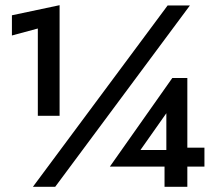

<svg xmlns="http://www.w3.org/2000/svg" viewBox="-20 -721 841 741"><path d="M627 -700 107 0H193L713 -700ZM26 -584 126 -611V-274H210V-701L26 -662ZM404 -78H769V-151H669L659 -142H474ZM491 -98 622 -284V-106L615 -100V0H703V-420H645L404 -78Z"/></svg>

Font: Jost SemiBold
Style: Regular
Weight: 600
Version: Version 3.710